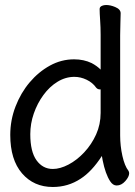

<svg xmlns="http://www.w3.org/2000/svg" viewBox="-20 -729 540 767"><path d="M382 -451V-590Q382 -620 380 -648.5Q378 -677 378 -693Q378 -702 388 -706Q395 -709 404 -709Q421 -709 440 -701Q462 -692 462 -676Q462 -664 461 -638.5Q460 -613 460 -588V-188Q460 -146 469 -106Q478 -66 493 -47Q496 -42 496 -37Q496 -23 480.5 -5.5Q465 12 446 12Q431 12 420 -5Q401 -34 390 -89Q388 -98 387 -106Q347 -44 302 -15Q252 18 191 18Q115 18 68 -36.5Q21 -91 21 -190Q21 -249 42 -303.5Q63 -358 98.5 -400Q134 -442 179.5 -467Q225 -492 276 -492Q315 -492 346 -477Q367 -466 382 -451ZM382 -372Q380 -372 378 -372Q370 -372 364 -379Q350 -399 326 -410.5Q302 -422 277 -422Q242 -422 210 -402.5Q178 -383 153.5 -349.5Q129 -316 115 -275.5Q101 -235 101 -193Q101 -123 126 -88.5Q151 -54 191 -54Q220 -54 253.5 -71.5Q287 -89 316.5 -120.5Q346 -152 364 -192Q382 -232 382 -278Z"/></svg>

Font: Moon Stars Kai HW
Style: Bold
Weight: 700
Designer: GuiWonder
Version: Version 1.101